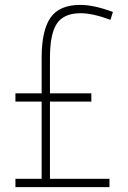

<svg xmlns="http://www.w3.org/2000/svg" viewBox="-20 -764 522 784"><path d="M43 -383H150V-528Q150 -639 186 -691.5Q222 -744 308 -744Q364 -744 441 -715L431 -683Q359 -710 309 -710Q241 -710 212.5 -668Q184 -626 184 -528V-383H353V-349H184V-34H427V0H43V-34H150V-349H43Z"/></svg>

Font: Encode Sans Compressed
Style: Thin
Weight: 100
Designer: Pablo Impallari, Andres Torresi
Foundry: Pablo Impallari, Andres Torresi
Version: Version 1.000; ttfautohint (v1.00) -l 8 -r 50 -G 200 -x 14 -